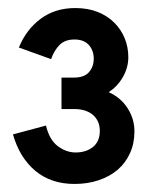

<svg xmlns="http://www.w3.org/2000/svg" viewBox="-20 -893 387 477"><path d="M165 -436Q106.9 -436 67.9 -468.5Q28.8 -501 12.2 -559.1L94.2 -581.1Q102.5 -545.9 123.5 -530Q144.5 -514.2 168 -514.2Q193.8 -514.2 210.9 -527.8Q228 -541.5 228 -567.9Q228 -578.6 224.4 -588.4Q220.7 -598.1 212.9 -605.7Q205.1 -613.3 192.9 -617.7Q180.7 -622.1 164.1 -622.1H132.8V-700.2H163.1Q189.5 -700.2 201.2 -713.9Q212.9 -727.5 212.9 -747.1Q212.9 -767.6 200.7 -781.2Q188.5 -794.9 165 -794.9Q141.6 -794.9 128.2 -781.5Q114.7 -768.1 106.9 -746.1L26.9 -774.9Q44.9 -819.3 80.8 -846.2Q116.7 -873 167 -873Q198.2 -873 222.7 -863.3Q247.1 -853.5 263.9 -836.7Q280.8 -819.8 289.8 -797.9Q298.8 -775.9 298.8 -751Q298.8 -725.1 285.4 -701.7Q272 -678.2 250 -664.1Q280.3 -650.4 297.1 -624Q314 -597.7 314 -566.9Q314 -536.6 303 -512.5Q292 -488.3 272.5 -471.4Q252.9 -454.6 225.3 -445.3Q197.8 -436 165 -436Z"/></svg>

Font: Overpass
Style: Regular
Weight: 400
Designer: Delve Withrington
Foundry: Delve Fonts
Version: Version 1.001